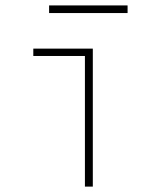

<svg xmlns="http://www.w3.org/2000/svg" viewBox="-20 -692 602 712"><path d="M294.9 0V-511.7H324.2V0ZM103.5 -484.4V-511.7H324.2V-484.4ZM162.1 -643.6V-671.9H453.1V-643.6Z"/></svg>

Font: Reddit Mono ExtraLight
Style: Regular
Weight: 250
Monospace: yes
Designer: Stephen Hutchings
Foundry: Reddit
Version: Version 1.014